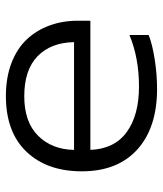

<svg xmlns="http://www.w3.org/2000/svg" viewBox="29 -564 550 648"><g transform="rotate(-90 304.0 -240.0)"><path d="M328.1 15.1Q197.3 15.1 123.5 -51.5Q49.8 -118.2 49.8 -238.8Q49.8 -356.4 116 -425.8Q182.1 -495.1 304.2 -495.1Q365.7 -495.1 414.6 -476.6Q463.4 -458 494.4 -425.3Q525.4 -392.6 541.7 -348.4Q558.1 -304.2 558.1 -252V-210H122.1Q125.5 -128.4 182.4 -87.2Q239.3 -45.9 335.9 -45.9Q432.6 -45.9 509.8 -78.1V-13.2Q479.5 -1 428.2 7.1Q377 15.1 328.1 15.1ZM122.1 -265.1H485.8Q484.4 -343.3 438.2 -388.2Q392.1 -433.1 303.2 -433.1Q216.3 -433.1 169.9 -386.5Q123.5 -339.8 122.1 -265.1Z"/></g></svg>

Font: Prompt Light
Style: Regular
Weight: 300
Designer: Katatrad Team
Foundry: CadsonDemak
Version: Version 1.000;PS 001.000;hotconv 1.0.88;makeotf.lib2.5.64775